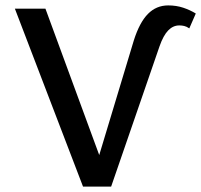

<svg xmlns="http://www.w3.org/2000/svg" viewBox="-20 -690 744 710"><path d="M287 0 35 -658H148L381 -24H319L475 -541Q496 -607 527 -638.5Q558 -670 602 -670Q632 -670 657.5 -661.5Q683 -653 704 -640L680 -585Q670 -592 661 -594Q652 -596 643 -596Q620 -596 602 -577.5Q584 -559 570 -519L391 0Z"/></svg>

Font: Ysabeau SemiBold
Style: Regular
Weight: 600
Designer: Christian Thalmann (Catharsis Fonts)
Version: Version 2.000;gftools[0.9.27.dev2+g8671c4b]